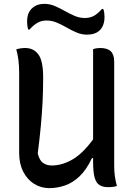

<svg xmlns="http://www.w3.org/2000/svg" viewBox="-20 -958 690 992"><path d="M235 14Q192 14 156.5 -8Q121 -30 100 -71Q79 -112 79 -168V-581Q79 -652 64 -703Q86 -710 110 -710Q154 -710 178.5 -676.5Q203 -643 203 -558Q203 -493 200 -432.5Q197 -372 191 -307.5Q185 -243 175 -165Q184 -129 202.5 -116Q221 -103 248 -103Q300 -103 353.5 -133.5Q407 -164 461 -238V-704Q478 -710 497 -710Q535 -710 552.5 -693Q570 -676 570 -639V-101Q570 -73 573.5 -47.5Q577 -22 584 3Q566 9 538 9Q512 9 494.5 -1.5Q477 -12 469 -40.5Q461 -69 461 -121V-141H455Q427 -81 391 -47Q355 -13 315 0.5Q275 14 235 14ZM418 -865Q445 -865 465 -876Q485 -887 507 -912H513Q517 -904 518.5 -892.5Q520 -881 520 -872Q520 -853 517 -841.5Q514 -830 510 -822Q489 -779 429 -779Q402 -779 376 -790Q350 -801 325 -815.5Q300 -830 274 -841Q248 -852 221 -852Q194 -852 174 -840.5Q154 -829 132 -805H126Q123 -813 121.5 -824Q120 -835 120 -845Q120 -862 122.5 -873Q125 -884 129 -893Q139 -913 159 -925.5Q179 -938 210 -938Q237 -938 263 -927Q289 -916 314.5 -901.5Q340 -887 365.5 -876Q391 -865 418 -865Z"/></svg>

Font: Recursive Sn Csl St Med
Style: Regular
Weight: 500
Version: Version 1.079;hotconv 1.0.112;makeotfexe 2.5.65598; ttfautoh